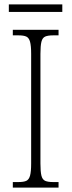

<svg xmlns="http://www.w3.org/2000/svg" viewBox="-20 -849 324 869"><path d="M38 0V-25H63Q87 -25 99 -30.5Q111 -36 116 -54Q121 -72 121 -109V-605Q121 -642 116 -660Q111 -678 99 -683.5Q87 -689 63 -689H38V-714H245V-689H221Q197 -689 184.5 -683.5Q172 -678 167.5 -660Q163 -642 163 -605V-109Q163 -72 167.5 -54Q172 -36 184.5 -30.5Q197 -25 221 -25H245V0ZM20 -795V-829H262V-795Z"/></svg>

Font: Noto Serif Sinhala Condensed ExtraLight
Style: Regular
Weight: 200
Width: 3
Designer: Jelle Bosma - Monotype Design Team
Foundry: Monotype Imaging Inc.
Version: Version 2.007; ttfautohint (v1.8.4.7-5d5b)